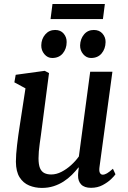

<svg xmlns="http://www.w3.org/2000/svg" viewBox="-20 -912 628 942"><path d="M185.5 10Q152 10 123 -2Q94 -14 76.2 -42Q58.5 -70 58 -118.5Q58 -135.5 59.5 -156.5Q61 -177.5 63.8 -201Q66.5 -224.5 69.8 -248Q73 -271.5 76.5 -293L105 -478.5L50.5 -508L57 -545L199.5 -564.5L220.5 -553.5L186 -289.5Q183.5 -268.5 180.5 -247.5Q177.5 -226.5 174.8 -206.8Q172 -187 170.5 -169Q169 -151 169 -135.5Q169 -104.5 176.2 -87.2Q183.5 -70 197.5 -63Q211.5 -56 231.5 -56Q256.5 -56 281.8 -69Q307 -82 329.2 -102.2Q351.5 -122.5 367 -144.5L422.5 -560H531.5L468 -91.5Q465.5 -72.5 470.2 -63.8Q475 -55 484 -55Q493.5 -55 504.8 -61.5Q516 -68 534 -84L546.5 -57Q542 -49.5 525.5 -33.5Q509 -17.5 483.8 -4Q458.5 9.5 426.5 9.5Q394 9.5 378.2 -7Q362.5 -23.5 363 -51Q363 -53 363.2 -57.5Q363.5 -62 364 -67.5Q364.5 -73 365.2 -78.8Q366 -84.5 366.5 -89.5L365 -90.5Q350.5 -72 332.5 -54Q314.5 -36 292 -21.5Q269.5 -7 243 1.5Q216.5 10 185.5 10ZM236 -627.5Q213.5 -627.5 197.8 -646.2Q182 -665 182.5 -689.5Q183 -721 202 -743Q221 -765 250.5 -765Q277.5 -765 292.5 -747Q307.5 -729 307 -705.5Q307 -673 288.2 -650.2Q269.5 -627.5 236 -627.5ZM426.5 -627.5Q404 -627.5 388.2 -646.2Q372.5 -665 373 -689.5Q374 -721 392.2 -743Q410.5 -765 440.5 -765Q467.5 -765 483 -747Q498.5 -729 498 -705.5Q497.5 -673 478.8 -650.2Q460 -627.5 426.5 -627.5ZM237.5 -892.5H494.5L485 -818.5H228Z"/></svg>

Font: Merriweather 24pt Medium
Style: Italic
Weight: 500
Italic angle: -7.8°
Version: Version 2.101